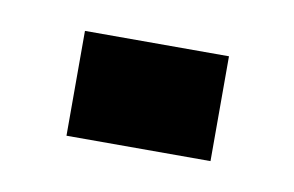

<svg xmlns="http://www.w3.org/2000/svg" viewBox="-31 -382 296 193"><g transform="rotate(10 117.5 -285.5)"><path d="M44 -232V-339H191V-232Z"/></g></svg>

Font: Saira Ultra Condensed ExtraBold
Style: Regular
Weight: 800
Width: 1
Designer: Hector Gatti with collaboration of the Omnibus-Type team
Foundry: Omnibus-Type
Version: Version 1.001; ttfautohint (v1.8)